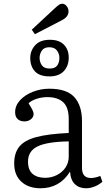

<svg xmlns="http://www.w3.org/2000/svg" viewBox="-20 -994 568 1028"><path d="M197 14Q133 14 94.5 -21Q56 -56 56 -119Q56 -175 83.5 -209Q111 -243 174.5 -260Q238 -277 348 -282V-356Q348 -419 318.5 -446.5Q289 -474 234 -474Q203 -474 175 -464.5Q147 -455 133 -441Q148 -417 154 -404.5Q160 -392 160 -384Q160 -367 145.5 -355.5Q131 -344 111 -344Q88 -344 74.5 -356.5Q61 -369 61 -393Q61 -429 87.5 -457.5Q114 -486 156 -502.5Q198 -519 244 -519Q337 -519 378 -474Q419 -429 419 -345V-95Q419 -41 467 -41Q489 -41 517 -52L528 -21Q511 -5 487 4.5Q463 14 441 14Q404 14 381 -8Q358 -30 355 -75Q299 14 197 14ZM222 -42Q255 -42 284 -56.5Q313 -71 330.5 -96.5Q348 -122 348 -156V-237Q232 -235 181 -210Q130 -185 130 -129Q130 -84 154.5 -63Q179 -42 222 -42ZM245 -585Q192 -585 167 -612Q142 -639 142 -684Q142 -723 168.5 -752Q195 -781 247 -781Q297 -781 322.5 -754.5Q348 -728 348 -686Q348 -641 321.5 -613Q295 -585 245 -585ZM246 -627Q275 -627 286.5 -643.5Q298 -660 298 -684Q298 -706 285 -723.5Q272 -741 244 -741Q216 -741 204 -723Q192 -705 192 -684Q192 -662 204 -644.5Q216 -627 246 -627ZM167 -811 150 -835 276 -952Q288 -963 296 -968.5Q304 -974 313 -974Q327 -974 337 -961Q347 -948 347 -934Q347 -918 337.5 -906Q328 -894 310 -885Z"/></svg>

Font: Literata 12pt Light
Style: Regular
Weight: 300
Designer: Latin by Veronika Burian and Jose Scaglione. Greek by Irene Vlachou. Cyrillic by Vera Evstafieva.
Foundry: TypeTogether
Version: Version 3.002